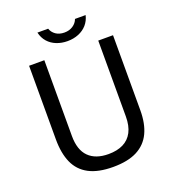

<svg xmlns="http://www.w3.org/2000/svg" viewBox="-158 -1008 1017 1136"><g transform="rotate(-20 350.0 -440.0)"><path d="M359.5 10Q265.5 10 207.2 -21Q149 -52 122.2 -112Q95.5 -172 95.5 -259.5V-723H191.5V-245.5Q191.5 -158 235 -114.5Q278.5 -71 359.5 -71Q414 -71 452.2 -90Q490.5 -109 510.8 -147.8Q531 -186.5 531 -245.5V-723H624V-250Q624 -166.5 596.5 -108.5Q569 -50.5 510.8 -20.2Q452.5 10 359.5 10ZM360 -782Q323 -782 291.5 -794.5Q260 -807 238.5 -831.2Q217 -855.5 209 -890.5H276.5Q284.5 -866.5 306.2 -851.2Q328 -836 360 -836Q391.5 -836 414.2 -851.2Q437 -866.5 445.5 -890.5H512.5Q504.5 -856.5 483.2 -832.2Q462 -808 430.2 -795Q398.5 -782 360 -782Z"/></g></svg>

Font: Public Sans Thin
Style: Regular
Weight: 400
Version: Version 2.001